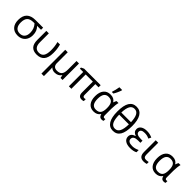

<svg xmlns="http://www.w3.org/2000/svg" viewBox="352 -2491 4416 4416"><g transform="rotate(45 2559.5 -283.0)"><path d="M460 -466H589V-535H345Q56 -535 56 -255Q56 -130 120.5 -60Q185 10 300 10Q375 10 431 -22Q486 -53 516.5 -112Q547 -171 547 -248Q547 -385 460 -466ZM346 -466H378Q463 -375 463 -243Q463 -154 421 -106Q379 -58 302 -58Q223 -58 181.5 -109Q140 -160 140 -255Q140 -365 189 -415.5Q238 -466 346 -466Z M1168 -292Q1168 -359 1161.5 -411Q1155 -463 1137 -535H1056Q1072 -470 1079 -415Q1086 -360 1086 -296Q1086 -173 1047 -115Q1008 -57 926 -57Q851 -57 812.5 -104.5Q774 -152 774 -246V-535H693V-242Q693 -113 749.5 -51.5Q806 10 919 10Q1043 10 1105.5 -64Q1168 -138 1168 -292Z M1308 -535V240H1389V84Q1389 -1 1384 -35H1389Q1433 10 1505 10Q1616 10 1671 -72H1676L1689 0H1755V-535H1674V-254Q1674 -151 1635.5 -104.5Q1597 -58 1513 -58Q1389 -58 1389 -186V-535Z M2356 -120V-466H2460V-535H1923L1853 -502V-466H1961V0H2042V-466H2275V-114Q2275 10 2382 10Q2423 10 2444 -2V-66Q2420 -57 2402 -57Q2380 -57 2368 -71.5Q2356 -86 2356 -120Z M2802 -606Q2826 -643 2852.5 -701Q2879 -759 2888 -795V-806H2798Q2791 -763 2778.5 -708Q2766 -653 2753 -620V-606ZM2936 -72H2942Q2951 -30 2973 -10Q2995 10 3034 10Q3064 10 3088 -3V-61Q3070 -56 3058 -56Q3017 -56 3017 -112V-326Q3017 -384 3024 -443.5Q3031 -503 3041 -535H2978Q2958 -507 2946 -463H2940Q2913 -505 2873.5 -525Q2834 -545 2776 -545Q2666 -545 2606.5 -472Q2547 -399 2547 -266Q2547 -136 2605.5 -63Q2664 10 2768 10Q2826 10 2866.5 -10Q2907 -30 2936 -72ZM2631 -265Q2631 -476 2779 -476Q2862 -476 2899 -427Q2936 -378 2936 -267V-260Q2936 -153 2899 -105.5Q2862 -58 2780 -58Q2703 -58 2667 -109.5Q2631 -161 2631 -265Z M3397 -771Q3277 -771 3217.5 -675Q3158 -579 3158 -381Q3158 -188 3219 -89Q3280 10 3397 10Q3519 10 3578.5 -86.5Q3638 -183 3638 -381Q3638 -573 3577 -672Q3516 -771 3397 -771ZM3555 -426H3240Q3245 -566 3282.5 -634.5Q3320 -703 3397 -703Q3474 -703 3512 -634.5Q3550 -566 3555 -426ZM3240 -357H3556Q3553 -205 3514.5 -131.5Q3476 -58 3397 -58Q3317 -58 3279.5 -131.5Q3242 -205 3240 -357Z M3834 -397Q3834 -476 3956 -476Q3995 -476 4027 -469Q4059 -462 4104 -442L4135 -507Q4087 -528 4047 -536.5Q4007 -545 3958 -545Q3865 -545 3810 -506.5Q3755 -468 3755 -403Q3755 -358 3781 -327Q3807 -296 3855 -282V-277Q3793 -257 3765.5 -225.5Q3738 -194 3738 -145Q3738 -73 3796.5 -31.5Q3855 10 3958 10Q4068 10 4133 -27V-99Q4085 -76 4044.5 -66.5Q4004 -57 3962 -57Q3891 -57 3855 -80.5Q3819 -104 3819 -149Q3819 -244 3971 -244H4043V-313H3989Q3834 -313 3834 -397Z M4251 -155Q4251 -72 4287 -31Q4323 10 4400 10Q4424 10 4449.5 5.5Q4475 1 4491 -5V-67Q4474 -63 4450.5 -60Q4427 -57 4410 -57Q4369 -57 4350.5 -81Q4332 -105 4332 -157V-535H4251Z M4953 -72H4959Q4968 -30 4990 -10Q5012 10 5051 10Q5081 10 5105 -3V-61Q5087 -56 5075 -56Q5034 -56 5034 -112V-326Q5034 -384 5041 -443.5Q5048 -503 5058 -535H4995Q4975 -507 4963 -463H4957Q4930 -505 4890.5 -525Q4851 -545 4793 -545Q4683 -545 4623.5 -472Q4564 -399 4564 -266Q4564 -136 4622.5 -63Q4681 10 4785 10Q4843 10 4883.5 -10Q4924 -30 4953 -72ZM4648 -265Q4648 -476 4796 -476Q4879 -476 4916 -427Q4953 -378 4953 -267V-260Q4953 -153 4916 -105.5Q4879 -58 4797 -58Q4720 -58 4684 -109.5Q4648 -161 4648 -265Z"/></g></svg>

Font: OpenSansMMV
Style: Regular
Weight: 400
Designer: Steve Matteson
Foundry: Ascender Corporation
Version: Version 4.000